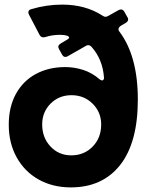

<svg xmlns="http://www.w3.org/2000/svg" viewBox="-20 -798 657 833"><path d="M18 -257Q18 -334 49 -390.5Q80 -447 135.5 -477Q191 -507 263 -507Q303 -507 341.5 -494.5Q380 -482 412 -454Q419 -449 423 -449Q427 -449 429.5 -453Q432 -457 431 -463Q425 -542 376 -596Q370 -602 362 -602Q356 -602 351 -598L274 -554Q268 -551 264 -551Q255 -551 250 -560L236 -585Q233 -591 233 -595Q233 -603 243 -609L276 -629Q280 -632 280 -635Q280 -639 274 -642Q259 -647 242 -647Q206 -647 176 -637Q173 -636 168 -636Q158 -636 152 -646L106 -734Q103 -740 103 -744Q103 -755 115 -758Q181 -778 250 -778Q351 -778 425 -730Q432 -725 438 -725Q442 -725 450 -729L494 -754Q500 -757 505 -757Q513 -757 519 -748L533 -723Q536 -719 536 -714Q536 -705 526 -699L504 -686Q494 -679 494 -671Q494 -666 498 -661Q578 -555 578 -366Q578 -180 501.5 -82.5Q425 15 287 15Q209 15 148 -19Q87 -53 52.5 -115Q18 -177 18 -257ZM419 -258Q419 -311 382 -348Q345 -385 290 -385Q236 -385 199.5 -348.5Q163 -312 163 -258Q163 -201 199 -162.5Q235 -124 289 -124Q345 -124 382 -162Q419 -200 419 -258Z"/></svg>

Font: Open Sauce Two ExtraBold
Style: Regular
Weight: 800
Designer: Alfredo Marco Pradil
Foundry: Creative Sauce Fz LLC
Version: Version 1.477